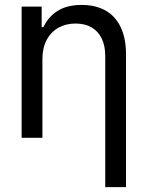

<svg xmlns="http://www.w3.org/2000/svg" viewBox="-20 -557 597 776"><path d="M151.4 0H67.4V-530.3H148.4V-447.3H155.3Q175.8 -490.2 213.9 -513.7Q252 -537.1 310.5 -537.1Q365.2 -537.1 405.3 -515.1Q445.3 -493.2 467.3 -448.2Q489.3 -403.3 489.3 -336.9V199.2H405.3V-331.1Q405.3 -372.1 391.1 -401.4Q377 -430.7 350.1 -446.3Q323.2 -461.9 285.2 -461.9Q247.1 -461.9 216.8 -445.3Q186.5 -428.7 168.9 -396Q151.4 -363.3 151.4 -318.4Z"/></svg>

Font: Pretendard GOV Variable
Style: Regular
Weight: 400
Designer: Base glyphs from Inter by Rasmus Andersson; Hangul glyphs from Noto Sans CJK(Source Han Sans) by Jang Soo-young and Kang
Foundry: Kil Hyung-jin
Version: Version 1.307;Glyphs 3.2 (3192)